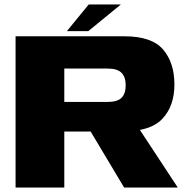

<svg xmlns="http://www.w3.org/2000/svg" viewBox="-20 -837 854 857"><path d="M49.5 0V-675H535.5Q657.5 -675 708 -616Q758.5 -557 758.5 -460Q758.5 -364 705 -307Q670.5 -270 604.5 -257L773.5 0H534L384.5 -250H267V0ZM267 -382H460Q503.5 -382 522.2 -400.2Q541 -418.5 541 -456.5Q541 -493.5 522.2 -512.2Q503.5 -531 460 -531H267ZM278.5 -698 376 -817H519.5L374 -698Z"/></svg>

Font: Anybody ExtraExpanded ExtraBold
Style: Regular
Weight: 800
Width: 8
Designer: Tyler Finck
Foundry: Etcetera Type Company
Version: Version 1.010; ttfautohint (v1.8.3) -l 8 -r 50 -G 200 -x 14 